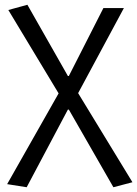

<svg xmlns="http://www.w3.org/2000/svg" viewBox="-20 -574 576 806"><path d="M92 212 265 -114H269L456 212L536 191L308 -183L500 -540H414L269 -255H265L95 -554L15 -532L226 -182L10 199Z"/></svg>

Font: Genne Gothic Normal
Style: Regular
Weight: 350
Designer: Ryoko NISHIZUKA (kana & ideographs); Paul D. Hunt (Latin, Greek & Cyrillic); Wenlong ZHANG (bopomofo); Sandoll Communica
Foundry: Adobe Systems Incorporated
Version: Version 1.004;PS 1.004;hotconv 16.6.51;makeotf.lib2.5.65220